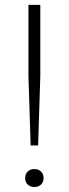

<svg xmlns="http://www.w3.org/2000/svg" viewBox="-20 -760 282 786"><path d="M105.5 -164.5 96.5 -448V-740H145V-448L136 -164.5ZM120.5 5.5Q104 5.5 93.5 -4.5Q83 -14.5 83 -31Q83 -47.5 93.5 -57.8Q104 -68 120.5 -68Q137.5 -68 148 -57.8Q158.5 -47.5 158.5 -31Q158.5 -14.5 148 -4.5Q137.5 5.5 120.5 5.5Z"/></svg>

Font: Encode Sans SmExp XLt
Style: Regular
Weight: 200
Width: 6
Designer: Multiple Designers
Foundry: Impallari Type
Version: Version 3.002; ttfautohint (v1.8.3) -l 8 -r 50 -G 200 -x 14 